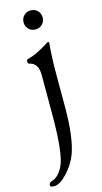

<svg xmlns="http://www.w3.org/2000/svg" viewBox="-172 -655 522 983"><g transform="rotate(-15 89.0 -163.5)"><path d="M144 -275V-91Q144 69 114 152Q95 203 55.5 245Q16 287 -14 287Q-35 287 -35 277Q-35 266 -24 260Q17 250 42 197Q71 136 71 -69V-279Q71 -343 25 -352Q17 -354 17 -365Q17 -375 24 -377Q53 -384 81.5 -398.5Q110 -413 126 -423.5Q142 -434 144 -434Q151 -434 151 -429Q144 -357 144 -275ZM51 -563Q51 -585 65.5 -599.5Q80 -614 101 -614Q123 -614 137.5 -599.5Q152 -585 152 -563Q152 -542 137.5 -527.5Q123 -513 101 -513Q80 -513 65.5 -527.5Q51 -542 51 -563Z"/></g></svg>

Font: EB Garamond 08
Style: Regular
Weight: 400
Version: Version 0.016 ; ttfautohint (v1.5)